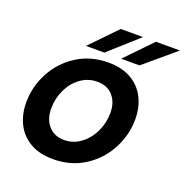

<svg xmlns="http://www.w3.org/2000/svg" viewBox="-137 -887 982 1021"><g transform="rotate(20 354.5 -376.0)"><path d="M35 -225Q35 -313 77 -393Q119 -473 196.5 -523Q274 -573 375 -573Q452 -573 505 -542Q558 -511 584.5 -457.5Q611 -404 611 -337Q611 -250 569 -169.5Q527 -89 449.5 -39Q372 11 271 11Q194 11 141 -20Q88 -51 61.5 -104.5Q35 -158 35 -225ZM475 -324Q475 -384 442.5 -420.5Q410 -457 354 -457Q302 -457 260 -426.5Q218 -396 194.5 -346Q171 -296 171 -240Q171 -178 204 -141.5Q237 -105 292 -105Q344 -105 386 -136.5Q428 -168 451.5 -218.5Q475 -269 475 -324ZM335 -615H231L374 -763H500ZM534 -615H430L573 -763H709Z"/></g></svg>

Font: Open Sauce Sans
Style: Bold Italic
Weight: 700
Italic angle: -10°
Designer: Alfredo Marco Pradil
Foundry: Creative Sauce Fz LLC
Version: Version 1.477